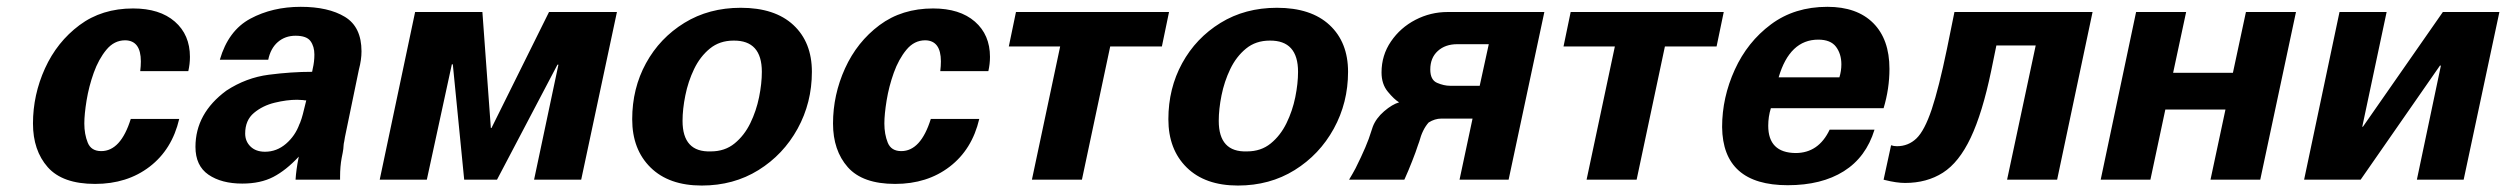

<svg xmlns="http://www.w3.org/2000/svg" viewBox="-20 -540 7531 577"><path d="M545.9 -326.2H401.4Q403.3 -341.8 403.3 -355.5Q403.3 -418 356.4 -418.9Q323.2 -418.9 299.8 -390.6Q276.4 -362.3 261.7 -321.3Q247.1 -280.3 240.2 -238.3Q233.4 -196.3 233.4 -168.9Q233.4 -136.7 243.7 -111.3Q253.9 -85.9 284.2 -85.9Q342.8 -85.9 373 -182.6H518.6Q497.1 -90.8 429.7 -39.1Q362.3 12.7 265.6 12.7Q168 12.7 123.5 -37.6Q79.1 -87.9 79.1 -168.9Q79.1 -254.9 115.2 -334.5Q151.4 -414.1 218.8 -464.4Q286.1 -514.6 379.9 -514.6Q460 -514.6 505.4 -475.1Q550.8 -435.5 550.8 -369.1Q550.8 -347.7 545.9 -326.2Z M900.4 -238.3Q894.5 -238.3 890.6 -239.3Q885.7 -239.3 881.8 -239.7Q877.9 -240.2 873 -240.2Q841.8 -240.2 805.7 -231.4Q769.5 -222.7 743.2 -200.7Q716.8 -178.7 716.8 -138.7Q716.8 -115.2 732.9 -99.6Q749 -84 776.4 -84Q811.5 -84 839.4 -107.9Q867.2 -131.8 879.9 -167L881.8 -170.9Q886.7 -183.6 890.1 -196.8Q893.6 -210 900.4 -238.3ZM1002 0H868.2Q870.1 -30.3 877 -64.5L877.9 -69.3Q839.8 -28.3 801.3 -8.3Q762.7 11.7 708 11.7Q645.5 11.7 606.4 -15.1Q567.4 -42 567.4 -98.6Q567.4 -199.2 660.2 -267.6Q719.7 -306.6 787.6 -315.4Q855.5 -324.2 918 -324.2L919.9 -334Q924.8 -354.5 924.8 -376Q924.8 -400.4 913.1 -416.5Q901.4 -432.6 868.2 -432.6Q836.9 -432.6 814.9 -413.6Q793 -394.5 786.1 -360.4H640.6Q666 -448.2 732.4 -483.9Q798.8 -519.5 883.8 -519.5Q966.8 -519.5 1016.6 -489.3Q1066.4 -459 1066.4 -385.7Q1066.4 -360.4 1058.6 -331.1L1016.6 -127.9Q1015.6 -120.1 1014.6 -115.7Q1013.7 -111.3 1013.2 -108.9Q1012.7 -106.4 1012.7 -104.5Q1012.7 -100.6 1011.7 -92.3Q1010.7 -84 1006.8 -65.4Q1002 -40 1002 -8.8Z M1655.3 -345.7 1473.6 0H1375L1340.8 -346.7H1337.9L1262.7 0H1121.1L1227.5 -503.9H1429.7L1455.1 -155.3H1457L1629.9 -503.9H1834L1726.6 0H1585L1658.2 -345.7Z M2031.2 -176.8Q2031.2 -82 2116.2 -85Q2158.2 -85 2187.5 -108.9Q2216.8 -132.8 2234.9 -169.9Q2252.9 -207 2261.2 -248Q2269.5 -289.1 2269.5 -324.2Q2269.5 -418.9 2184.6 -418Q2142.6 -418 2113.3 -394Q2084 -370.1 2065.9 -332.5Q2047.9 -294.9 2039.6 -253.4Q2031.2 -211.9 2031.2 -176.8ZM2206.1 -516.6Q2308.6 -516.6 2364.3 -464.8Q2419.9 -413.1 2419.9 -324.2Q2419.9 -231.4 2377 -153.3Q2334 -75.2 2259.3 -28.8Q2184.6 17.6 2088.9 17.6Q1990.2 17.6 1935.1 -36.6Q1879.9 -90.8 1879.9 -181.6Q1879.9 -274.4 1921.4 -350.1Q1962.9 -425.8 2036.6 -471.2Q2110.4 -516.6 2206.1 -516.6Z M2950.2 -326.2H2805.7Q2807.6 -341.8 2807.6 -355.5Q2807.6 -418 2760.7 -418.9Q2727.5 -418.9 2704.1 -390.6Q2680.7 -362.3 2666 -321.3Q2651.4 -280.3 2644.5 -238.3Q2637.7 -196.3 2637.7 -168.9Q2637.7 -136.7 2647.9 -111.3Q2658.2 -85.9 2688.5 -85.9Q2747.1 -85.9 2777.3 -182.6H2922.9Q2901.4 -90.8 2834 -39.1Q2766.6 12.7 2669.9 12.7Q2572.3 12.7 2527.8 -37.6Q2483.4 -87.9 2483.4 -168.9Q2483.4 -254.9 2519.5 -334.5Q2555.7 -414.1 2623 -464.4Q2690.4 -514.6 2784.2 -514.6Q2864.3 -514.6 2909.7 -475.1Q2955.1 -435.5 2955.1 -369.1Q2955.1 -347.7 2950.2 -326.2Z M3471.7 -400.4H3316.4L3231.4 0H3081.1L3166 -400.4H3011.7L3033.2 -503.9H3493.2Z M3642.6 -176.8Q3642.6 -82 3727.5 -85Q3769.5 -85 3798.8 -108.9Q3828.1 -132.8 3846.2 -169.9Q3864.3 -207 3872.6 -248Q3880.9 -289.1 3880.9 -324.2Q3880.9 -418.9 3795.9 -418Q3753.9 -418 3724.6 -394Q3695.3 -370.1 3677.2 -332.5Q3659.2 -294.9 3650.9 -253.4Q3642.6 -211.9 3642.6 -176.8ZM3817.4 -516.6Q3919.9 -516.6 3975.6 -464.8Q4031.2 -413.1 4031.2 -324.2Q4031.2 -231.4 3988.3 -153.3Q3945.3 -75.2 3870.6 -28.8Q3795.9 17.6 3700.2 17.6Q3601.6 17.6 3546.4 -36.6Q3491.2 -90.8 3491.2 -181.6Q3491.2 -274.4 3532.7 -350.1Q3574.2 -425.8 3647.9 -471.2Q3721.7 -516.6 3817.4 -516.6Z M4426.8 -282.2 4454.1 -407.2H4359.4Q4323.2 -407.2 4300.8 -386.7Q4278.3 -366.2 4278.3 -331.1Q4278.3 -299.8 4298.8 -291Q4319.3 -282.2 4337.9 -282.2ZM4513.7 0H4366.2L4405.3 -183.6H4311.5Q4292 -183.6 4273.4 -171.9Q4254.9 -151.4 4245.1 -114.3Q4243.2 -109.4 4241.2 -103.5Q4235.4 -85 4223.6 -55.2Q4211.9 -25.4 4202.1 -3.9Q4201.2 -2 4200.2 0H4034.2Q4044.9 -17.6 4053.7 -34.2Q4088.9 -104.5 4100.6 -144.5Q4103.5 -152.3 4105.5 -159.2Q4115.2 -184.6 4139.6 -205.6Q4164.1 -226.6 4184.6 -232.4Q4169.9 -241.2 4150.9 -264.2Q4131.8 -287.1 4131.8 -322.3Q4131.8 -374 4160.2 -415.5Q4188.5 -457 4233.9 -480.5Q4279.3 -503.9 4330.1 -503.9H4621.1Z M5138.7 -400.4H4983.4L4898.4 0H4748L4833 -400.4H4678.7L4700.2 -503.9H5160.2Z M5507.8 -307.6Q5513.7 -327.1 5513.7 -346.7Q5513.7 -377.9 5497.6 -399.4Q5481.4 -420.9 5444.3 -420.9Q5358.4 -420.9 5325.2 -307.6ZM5640.6 -214.8H5301.8Q5293.9 -189.5 5293.9 -162.1Q5293.9 -81.1 5376 -80.1Q5445.3 -80.1 5478.5 -150.4H5613.3Q5587.9 -67.4 5521 -25.4Q5454.1 16.6 5352.5 16.6Q5157.2 16.6 5155.3 -158.2Q5155.3 -247.1 5193.4 -330.6Q5231.4 -414.1 5302.2 -466.8Q5373 -519.5 5471.7 -519.5Q5560.5 -519.5 5609.4 -470.7Q5658.2 -421.9 5658.2 -333Q5658.2 -273.4 5640.6 -214.8Z M6268.6 -503.9 6162.1 0H6011.7L6097.7 -403.3H5979.5L5963.9 -327.1Q5937.5 -200.2 5902.3 -126Q5867.2 -51.8 5818.8 -21Q5770.5 9.8 5705.1 9.8Q5679.7 9.8 5644.5 1L5640.6 0L5663.1 -103.5Q5670.9 -100.6 5680.7 -100.6Q5714.8 -100.6 5739.3 -124Q5763.7 -147.5 5785.2 -211.4Q5806.6 -275.4 5831.1 -393.6L5853.5 -503.9Z M6772.5 0H6623L6668 -210.9H6487.3L6442.4 0H6293L6399.4 -503.9H6549.8L6510.7 -321.3H6690.4L6729.5 -503.9H6879.9Z M7383.8 0H7243.2L7315.4 -342.8H7312.5L7074.2 0H6904.3L7010.7 -503.9H7152.3L7079.1 -159.2H7081.1L7321.3 -503.9H7491.2Z"/></svg>

Font: FreeUniversal
Style: BoldItalic
Weight: 700
Italic angle: -11°
Version: Version 1.001 March 22, 2017